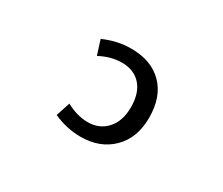

<svg xmlns="http://www.w3.org/2000/svg" viewBox="-96 -774 1193 1026"><g transform="rotate(30 500.0 -261.0)"><path d="M325.2 -407.2 296.9 -496.1Q379.9 -533.2 464.8 -533.2Q590.8 -533.2 661.6 -460.9Q732.4 -388.7 732.4 -260.7Q732.4 -135.7 658.2 -62.5Q584 10.7 464.8 10.7Q379.9 10.7 296.9 -26.4L325.2 -113.3Q392.6 -76.2 460 -76.2Q530.3 -76.2 575.2 -125.5Q620.1 -174.8 620.1 -260.7Q620.1 -347.7 577.6 -395.5Q535.2 -443.4 460 -443.4Q392.6 -443.4 325.2 -407.2Z"/></g></svg>

Font: Gen Shin Gothic Monospace Medium
Style: Regular
Weight: 500
Designer: [Source Han Sans]
Ryoko NISHIZUKA  (kana & ideographs); Paul D. Hunt (Latin, Greek & Cyrillic); Wenlong ZHANG  (bopomofo
Version: Version 1.002.20150607